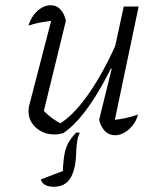

<svg xmlns="http://www.w3.org/2000/svg" viewBox="-20 -511 604 734"><path d="M232 -432 144 -72 140 -95Q159 -74 180.5 -58.5Q202 -43 221 -35H203Q259 -67 318 -151Q377 -235 431 -359L443 -332Q415 -269 387.5 -217Q360 -165 332.5 -123.5Q305 -82 277.5 -51.5Q250 -21 222 -2Q204 3 189 3Q147 3 118 -22.5Q89 -48 89 -87Q89 -100 93 -113L183 -460L208 -434Q176 -432 145.5 -427Q115 -422 89 -413Q96 -437 109.5 -454.5Q123 -472 139.5 -481.5Q156 -491 174 -491Q195 -491 210 -476Q225 -461 232 -432ZM359 -53 407 -248 402 -250 453 -486H510L413 -24L400 -52Q429 -53 455 -58.5Q481 -64 508 -73Q501 -49 487 -31.5Q473 -14 455.5 -4Q438 6 420 6Q397 6 381.5 -9.5Q366 -25 359 -53ZM185 203Q166 203 153 196Q140 189 136 175L248 132L219 163Q221 113 225.5 84.5Q230 56 240.5 36.5Q251 17 271 -4H285Q277 15 274.5 32.5Q272 50 271 75Q271 94 267.5 116Q264 138 255.5 158Q247 178 230 190.5Q213 203 185 203Z"/></svg>

Font: Piazzolla 8pt ExtraLight
Style: Italic
Weight: 250
Italic angle: -11.3°
Designer: Juan Pablo del Peral
Foundry: Huerta Tipografica
Version: Version 2.001